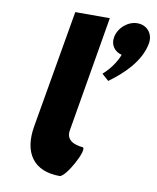

<svg xmlns="http://www.w3.org/2000/svg" viewBox="-90 -895 789 965"><g transform="rotate(10 304.5 -412.5)"><path d="M280.8 0C312.2 0 399.4 -160.5 368.6 -163C357.2 -163.9 280.2 -169.4 291.5 -234L391.7 -825H215.4L111.9 -225C87.4 -86 147.5 0 280.8 0ZM533 -824C485 -824 438 -784 429.2 -734C422.1 -694 445.7 -663 482.1 -654C458.6 -589 403.7 -544 403.7 -544L438.2 -513C510.4 -565 590.8 -641 607.2 -734C616 -784 583 -824 533 -824Z"/></g></svg>

Font: Hussar Wysoki
Style: Obl
Weight: 700
Foundry: Cannot Into Space Fonts
Version: Version 0.92